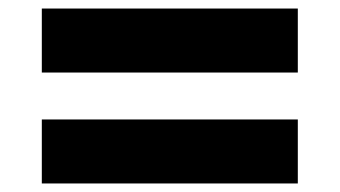

<svg xmlns="http://www.w3.org/2000/svg" viewBox="-20 -515 796 450"><path d="M78 -345V-495H678V-345ZM78 -85V-235H678V-85Z"/></svg>

Font: M PLUS 1p Black
Style: Regular
Weight: 900
Version: Version 1.061